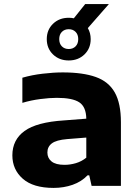

<svg xmlns="http://www.w3.org/2000/svg" viewBox="-20 -910 676 940"><path d="M242.5 10Q142.5 10 91.5 -35Q40.5 -80 40.5 -149.5Q40.5 -225.5 100.2 -268.8Q160 -312 293 -320.5L402.5 -329Q401.5 -387 368.2 -409Q335 -431 258 -431Q223 -431 177 -425Q131 -419 89.5 -406.5V-529.5Q136 -543 189.2 -549.2Q242.5 -555.5 287.5 -555.5Q386 -555.5 449 -533Q512 -510.5 542 -457.2Q572 -404 572 -311.5V0H428.5L417 -51.5H408.5Q379 -20.5 335.5 -5.2Q292 10 242.5 10ZM212 -163.5Q212 -136 232.5 -119.5Q253 -103 296 -103Q323.5 -103 351.5 -111.2Q379.5 -119.5 402.5 -138V-236.5L308.5 -229Q255.5 -224.5 233.8 -208Q212 -191.5 212 -163.5ZM316.5 -614Q270 -614 239.5 -643.5Q209 -673 209 -718.5Q209 -764 239.5 -793.5Q270 -823 316.5 -823Q329.5 -823 341.5 -820.5L397 -890H513L410 -772.5Q424 -748.5 424 -718.5Q424 -673 393.5 -643.5Q363 -614 316.5 -614ZM316.5 -670Q337 -670 350 -683Q363 -696 363 -718.5Q363 -741 350 -754Q337 -767 316.5 -767Q296 -767 283 -754Q270 -741 270 -718.5Q270 -696 283 -683Q296 -670 316.5 -670Z"/></svg>

Font: Encode Sans Expanded Expanded
Style: Bold
Weight: 700
Width: 7
Designer: Multiple Designers
Foundry: Impallari Type
Version: Version 3.000; ttfautohint (v1.8.3) -l 8 -r 50 -G 200 -x 14 